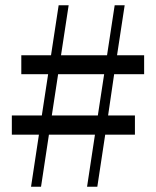

<svg xmlns="http://www.w3.org/2000/svg" viewBox="-20 -710 593 730"><path d="M414 -428H528V-500H425L454 -690H416L387 -500H212L241 -690H203L174 -500H61V-428H163L139 -271H25V-198H128L98 0H136L166 -198H341L311 0H350L380 -198H493V-271H391ZM376 -428 352 -271H177L201 -428Z"/></svg>

Font: Noto Serif Tangut
Style: Regular
Weight: 400
Designer: YANG Xicheng
Foundry: Liu Zhao Studio
Version: Version 2.169